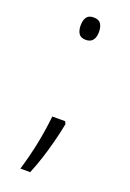

<svg xmlns="http://www.w3.org/2000/svg" viewBox="-131 -588 514 757"><g transform="rotate(20 126.5 -209.5)"><path d="M160 -116 165 -105Q157 -64 147 -26Q137 12 125.5 48Q114 84 99 120H58Q78 52 89 -4Q100 -60 106 -116ZM126 -445Q105 -445 96.5 -458Q88 -471 88 -492Q88 -513 96.5 -526Q105 -539 126 -539Q148 -539 156.5 -526Q165 -513 165 -492Q165 -470 155.5 -457.5Q146 -445 126 -445Z"/></g></svg>

Font: Noto Sans Bengali Condensed Light
Style: Regular
Weight: 300
Width: 3
Designer: Jelle Bosma - Monotype Design Team
Foundry: Monotype Imaging Inc.
Version: Version 2.003